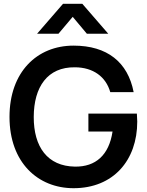

<svg xmlns="http://www.w3.org/2000/svg" viewBox="-20 -975 772 1010"><path d="M367 15C576 15 702 -131.5 702 -335.5C702 -339.5 701 -367 700 -377.5H445V-283H572C553.5 -159 483 -97 374.5 -98.5C229.5 -100.5 157 -202.5 157.5 -360C158 -517.5 229.5 -623 374.5 -621C470 -620.5 537 -571.5 560 -490.5H683C652.5 -648 544 -735 367 -735C174.5 -735 30 -596 30 -360C30 -120 179.5 15 367 15ZM175 -797.5H287.5L362.5 -886.5L437 -797.5H549.5L413 -955H311.5Z"/></svg>

Font: Eudonet
Style: Bold
Weight: 700
Designer: Mikhail Sharanda
Foundry: Mikhail Sharanda
Version: Version 4.503;Glyphs 3.1.2 (3151)